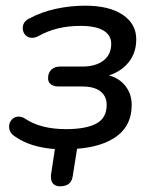

<svg xmlns="http://www.w3.org/2000/svg" viewBox="-20 -516 544 675"><path d="M159 106Q159 98 160 94L173 8Q87 2 33 -36Q12 -49 12 -71Q12 -85 21.5 -95.5Q31 -106 45 -106Q57 -106 68 -99Q123 -62 212 -62Q282 -62 318.5 -81.5Q355 -101 355 -147Q355 -178 333 -195Q311 -212 269 -212H186Q169 -212 159 -219.5Q149 -227 149 -241Q149 -260 160.5 -271Q172 -282 191 -282H270Q316 -282 343.5 -303Q371 -324 371 -362Q371 -392 344 -408.5Q317 -425 263 -425Q178 -425 115 -389Q103 -383 93 -383Q78 -383 69 -393Q60 -403 60 -417Q60 -441 85 -452Q126 -474 176.5 -485Q227 -496 280 -496Q364 -496 411.5 -464Q459 -432 459 -378Q459 -331 433 -298Q407 -265 363 -251Q400 -241 421.5 -213Q443 -185 443 -147Q443 -77 392.5 -38.5Q342 0 251 7L236 101Q232 139 191 139Q176 139 167.5 130.5Q159 122 159 106Z"/></svg>

Font: SN Pro
Style: Italic
Weight: 400
Italic angle: -9°
Designer: Tobias Whetton
Foundry: Supernotes
Version: Version 1.003